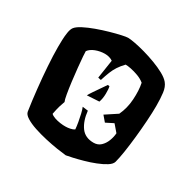

<svg xmlns="http://www.w3.org/2000/svg" viewBox="-155 -930 1011 1011"><g transform="rotate(30 350.0 -425.0)"><path d="M368.7 -74.7Q347.7 -76.7 313 -82Q278.3 -87.4 239.3 -96.2Q200.2 -105 165 -116.7Q129.9 -128.4 106.4 -143.1Q83 -157.7 80.6 -174.3Q71.8 -232.4 64.5 -300.5Q57.1 -368.7 52.7 -433.8Q48.3 -499 48.3 -547.9Q48.3 -565.9 49.1 -590.6Q49.8 -615.2 53.5 -637.9Q57.1 -660.6 65.9 -672.4Q76.7 -686.5 105 -701.2Q133.3 -715.8 169.7 -729Q206.1 -742.2 242.2 -752.4Q278.3 -762.7 306.2 -768.8Q334 -774.9 344.2 -774.9Q358.4 -774.9 387 -769.5Q415.5 -764.2 450.7 -754.4Q485.8 -744.6 520.8 -731.4Q555.7 -718.3 584 -702.9Q612.3 -687.5 626.5 -670.4Q643.6 -649.9 647.7 -616.2Q651.9 -582.5 651.9 -537.6Q651.9 -498 648.4 -446.5Q645 -395 639.4 -342.3Q633.8 -289.6 627 -245.6Q620.1 -201.7 613.3 -176.8Q608.9 -160.6 586.2 -146.2Q563.5 -131.8 531.7 -119.4Q500 -106.9 466.8 -97.7Q433.6 -88.4 407 -82.5Q380.4 -76.7 368.7 -74.7ZM292 -205.1Q305.2 -205.1 320.1 -208.3Q335 -211.4 344.2 -217.8Q342.8 -236.3 338.6 -260Q334.5 -283.7 329.3 -305.7Q324.2 -327.6 318.4 -340.8L352.1 -336.4Q358.4 -276.9 384.5 -241Q410.6 -205.1 461.9 -205.1Q487.8 -205.1 504.9 -221.2Q522 -237.3 531.2 -261.2Q540.5 -285.2 542 -308.6L506.8 -349.6L461.4 -326.7L433.6 -359.4L503.4 -405.3Q525.4 -451.2 529.1 -507.3Q532.7 -563.5 523.9 -605.5Q506.8 -619.6 482.7 -628.7Q458.5 -637.7 436.3 -642.1Q414.1 -646.5 403.3 -646Q382.8 -624.5 370.6 -605.7Q358.4 -586.9 349.6 -564.9Q340.8 -543 330.6 -510.7L312.5 -514.6L329.6 -627Q309.1 -641.1 280.3 -640.9Q251.5 -640.6 225.1 -630.4Q198.7 -620.1 186 -602.5Q185.5 -599.1 187.5 -572Q189.5 -544.9 193.4 -505.9Q197.3 -466.8 202.4 -426.3Q207.5 -385.7 212.9 -355Q218.3 -324.2 223.1 -314.5Q216.8 -297.9 211.7 -280.8Q206.5 -263.7 199.7 -229.5Q207 -221.7 223.4 -215.8Q239.7 -210 258.8 -207.3Q277.8 -204.6 292 -205.1ZM307.1 -403.8Q313 -415 326.4 -434.8Q339.8 -454.6 354 -474.9Q368.2 -495.1 375.5 -506.3L386.2 -504.9Q390.1 -490.7 389.6 -460.9Q389.2 -431.2 380.9 -408.2Z"/></g></svg>

Font: Fruktur
Style: Regular
Weight: 400
Designer: Viktoriya Grabowska, Eben Sorkin
Foundry: Viktoriya Grabowska
Version: Version 1.008; ttfautohint (v1.8.4.7-5d5b)